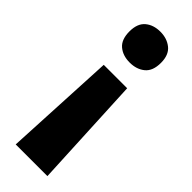

<svg xmlns="http://www.w3.org/2000/svg" viewBox="-246 -575 771 771"><g transform="rotate(45 139.5 -189.5)"><path d="M230 -468Q230 -422 204.5 -401Q179 -380 140 -380Q101 -380 76 -401Q51 -422 51 -468Q51 -513 76 -534Q101 -555 140 -555Q178 -555 204 -534Q230 -513 230 -468ZM73 -300H206L229 176H49Z"/></g></svg>

Font: Noto Sans Devanagari SemiCondensed ExtraBold
Style: Regular
Weight: 800
Width: 4
Designer: Jelle Bosma - Monotype Design Team
Foundry: Monotype Imaging Inc.
Version: Version 2.004; ttfautohint (v1.8.4.7-5d5b)